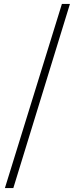

<svg xmlns="http://www.w3.org/2000/svg" viewBox="-20 -787 382 980"><path d="M5 173 296 -767H337L48 173Z"/></svg>

Font: Noto Serif SC ExtraLight Light
Style: Regular
Weight: 300
Version: Version 2.002-H1;hotconv 1.1.0;makeotfexe 2.6.0